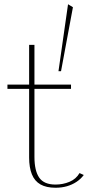

<svg xmlns="http://www.w3.org/2000/svg" viewBox="-20 -871 468 903"><path d="M241 12Q198 12 170.5 -3.5Q143 -19 130 -51Q117 -83 117 -130V-453H15V-473H117V-660H142V-473H314V-453H142V-133Q142 -68 164.5 -35.5Q187 -3 241 -3Q276 -3 307 -16Q338 -29 354 -57L374 -48Q360 -29 339.5 -15.5Q319 -2 294.5 5Q270 12 241 12ZM267 -536H255L300 -851L323 -837Z"/></svg>

Font: Panamera Thin
Style: Regular
Weight: 100
Designer: Bastien Sozeau
Foundry: NBR — Bastien Sozeau
Version: Version 3.003;gftools[0.9.33]